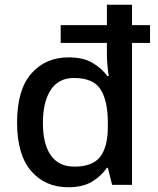

<svg xmlns="http://www.w3.org/2000/svg" viewBox="-20 -780 666 810"><path d="M268 10Q170 10 111 -59Q52 -128 52 -263Q52 -401 112 -469.5Q172 -538 269 -538Q331 -538 370 -515Q409 -492 433 -459H439Q436 -474 433.5 -502Q431 -530 431 -548V-599H236V-674H431V-760H537V-674H613V-599H537V0H453L435 -72H431Q407 -37 368 -13.5Q329 10 268 10ZM294 -77Q371 -77 403 -119Q435 -161 435 -246V-262Q435 -354 404.5 -402.5Q374 -451 292 -451Q227 -451 194 -400.5Q161 -350 161 -261Q161 -172 194.5 -124.5Q228 -77 294 -77Z"/></svg>

Font: Noto Sans Telugu Medium
Style: Regular
Weight: 500
Designer: Jelle Bosma - Monotype Design Team
Foundry: Monotype Imaging Inc.
Version: Version 2.005; ttfautohint (v1.8.4.7-5d5b)